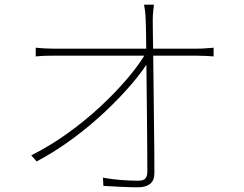

<svg xmlns="http://www.w3.org/2000/svg" viewBox="-20 -784 1040 817"><path d="M635 -764Q633 -747 631.5 -731.5Q630 -716 630 -699Q630 -685 630.5 -643.5Q631 -602 632 -543Q633 -484 633.5 -416Q634 -348 635 -279.5Q636 -211 636.5 -150.5Q637 -90 637 -47Q637 -16 618.5 -1.5Q600 13 567 13Q536 13 494 11Q452 9 420 7L418 -28Q456 -21 496 -18Q536 -15 567 -15Q591 -15 599 -25Q607 -35 607 -54Q607 -91 606.5 -148.5Q606 -206 605.5 -274Q605 -342 604 -410.5Q603 -479 602.5 -539.5Q602 -600 601.5 -642.5Q601 -685 600 -699Q599 -724 597 -738.5Q595 -753 593 -764ZM132 -581Q155 -579 170.5 -578Q186 -577 206 -577Q214 -577 248 -577Q282 -577 334 -577Q386 -577 446.5 -577Q507 -577 568.5 -577Q630 -577 683.5 -577Q737 -577 774 -577Q811 -577 822 -577Q837 -577 857 -578.5Q877 -580 889 -581V-544Q877 -545 857.5 -546Q838 -547 821 -547Q810 -547 773.5 -547Q737 -547 683.5 -547Q630 -547 569 -547Q508 -547 447 -547Q386 -547 334 -547Q282 -547 248 -547Q214 -547 206 -547Q183 -547 168 -546.5Q153 -546 132 -544ZM113 -123Q193 -163 268 -217Q343 -271 407 -330.5Q471 -390 520 -447.5Q569 -505 597 -552L612 -553L613 -525Q587 -481 539 -425Q491 -369 427.5 -309Q364 -249 289.5 -194Q215 -139 136 -97Z"/></svg>

Font: Noto Sans TC Thin
Style: Regular
Weight: 100
Designer: Ryoko NISHIZUKA 西塚涼子 (kana, bopomofo & ideographs); Paul D. Hunt (Latin, Greek & Cyrillic); Sandoll Communications 산돌커뮤니
Foundry: Adobe
Version: Version 2.004-H2;hotconv 1.0.118;makeotfexe 2.5.65603